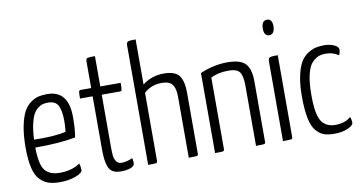

<svg xmlns="http://www.w3.org/2000/svg" viewBox="-73 -924 2117 1122"><g transform="rotate(-10 985.5 -362.5)"><path d="M210 -44Q282 -44 331 -78Q337 -58 337 -39Q337 -21 296 -5.5Q255 10 202 10Q163 10 136 1.5Q109 -7 85 -30.5Q61 -54 49.5 -102Q38 -150 38 -223Q38 -297 49 -351Q60 -405 76.5 -435Q93 -465 118 -482.5Q143 -500 165 -505Q187 -510 216 -510Q342 -510 342 -352Q342 -274 333 -232Q240 -214 94 -214Q95 -112 123 -78Q151 -44 210 -44ZM212 -460Q195 -460 181 -456.5Q167 -453 151 -440.5Q135 -428 124 -407Q113 -386 105 -349Q97 -312 95 -261Q216 -258 284 -274Q288 -306 288 -341Q287 -404 271 -432Q255 -460 212 -460Z M476 -451H401Q401 -484 403 -492Q405 -500 414 -500H476V-658Q476 -674 485 -677Q494 -680 530 -680V-500H651Q651 -467 649 -459Q647 -451 639 -451H530V-144Q530 -108 532 -89Q534 -70 544.5 -54.5Q555 -39 576 -39Q606 -39 641 -55Q645 -39 645 -26Q645 -8 621.5 1Q598 10 564 10Q534 10 515.5 -0.5Q497 -11 489 -34.5Q481 -58 478.5 -81.5Q476 -105 476 -145Z M908 -510Q975 -510 999 -477.5Q1023 -445 1023 -376V-14Q1023 -4 1015.5 -2Q1008 0 967 0V-364Q967 -410 950 -434Q933 -458 887 -458Q824 -458 781 -418V-14Q781 -4 774 -2Q767 0 726 0V-708Q726 -727 735.5 -731Q745 -735 781 -735V-467Q835 -510 908 -510Z M1123 -475Q1204 -510 1285 -510Q1363 -510 1392.5 -478Q1422 -446 1422 -373V-14Q1422 -4 1415 -2Q1408 0 1366 0V-358Q1366 -415 1349.5 -438Q1333 -461 1284 -461Q1221 -461 1178 -438V-14Q1178 -4 1171 -2Q1164 0 1123 0Z M1524 -669Q1524 -715 1557 -715Q1588 -715 1588 -670Q1586 -623 1554 -623Q1523 -625 1524 -669ZM1583 -14Q1583 -4 1575.5 -2Q1568 0 1526 0V-473Q1526 -492 1536.5 -496Q1547 -500 1583 -500Z M1944 -470Q1944 -453 1936 -437Q1903 -460 1859 -460Q1835 -460 1816 -452.5Q1797 -445 1777.5 -424Q1758 -403 1747 -355.5Q1736 -308 1736 -236Q1736 -121 1762.5 -80.5Q1789 -40 1845 -40Q1902 -40 1937 -71Q1944 -50 1944 -38Q1944 -20 1911 -5Q1878 10 1829 10Q1792 10 1767.5 1Q1743 -8 1721.5 -33.5Q1700 -59 1690 -110Q1680 -161 1680 -239Q1680 -308 1691 -359Q1702 -410 1719 -438.5Q1736 -467 1761.5 -483.5Q1787 -500 1809.5 -505Q1832 -510 1860 -510Q1894 -510 1919 -498Q1944 -486 1944 -470Z"/></g></svg>

Font: Yanone Kaffeesatz Light
Style: Regular
Weight: 300
Designer: Yanone (Cyrillic: Daniel Pouzeot)
Foundry: Yanone
Version: Version 1.003;PS 001.003;hotconv 1.0.88;makeotf.lib2.5.64775